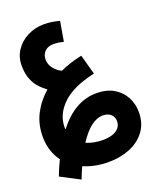

<svg xmlns="http://www.w3.org/2000/svg" viewBox="-180 -682 1010 1228"><g transform="rotate(-20 325.0 -68.0)"><path d="M158 440 28 372Q49 317 72 270Q47 237 33 195.5Q19 154 18 103Q17 16 53 -54Q89 -124 150 -176Q126 -193 102.5 -218Q79 -243 63.5 -280Q48 -317 47 -368Q45 -430 76 -477Q107 -524 158.5 -550Q210 -576 271 -576Q321 -576 376 -561L353 -427Q316 -436 285 -436Q247 -436 225.5 -414.5Q204 -393 204 -360Q204 -325 226.5 -297.5Q249 -270 278 -257Q348 -289 427 -305L464 -170Q315 -138 242.5 -68.5Q170 1 170 89Q170 97 171 104Q229 28 296 -10Q363 -48 440 -47Q507 -46 554 -17.5Q601 11 625.5 57.5Q650 104 650 159Q650 236 610 289Q570 342 503 368.5Q436 395 356 394Q313 394 270.5 385.5Q228 377 191 361Q174 398 158 440ZM425 101Q384 101 343.5 132Q303 163 261 227Q286 238 314.5 243.5Q343 249 371 249Q435 249 467 226Q499 203 499 167Q499 138 479.5 119.5Q460 101 425 101Z"/></g></svg>

Font: Noto Sans Arabic Cond ExtBd
Style: Regular
Weight: 800
Width: 3
Designer: Monotype Design Team, Nadine Chahine, Nizar Qandah and Khaled Hosny
Foundry: Monotype Imaging Inc.
Version: Version 2.012; ttfautohint (v1.8.4.7-5d5b)